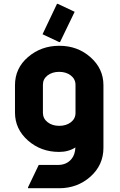

<svg xmlns="http://www.w3.org/2000/svg" viewBox="-20 -787 631 1007"><path d="M283.7 -766.6 371.6 -725.1 294.9 -566.4H290L203.1 -607.4L278.8 -766.6ZM352.1 -146Q376 -165 376 -194.3V-342.8Q375.5 -372.6 351.1 -391.4Q326.7 -410.2 290.3 -410.2Q253.9 -410.2 229 -391.1Q205.1 -372.1 205.1 -342.8V-194.3Q205.6 -164.6 230 -145.8Q254.4 -127 290.8 -127Q327.1 -127 352.1 -146ZM127 200.2V195.3L183.1 78.1H283.7Q329.1 78.1 355 46.9Q373.5 24.9 375.5 -13.7Q338.9 9.8 290 9.8Q194.8 9.8 127 -49.8Q58.6 -109.9 58.6 -196.8V-340.3Q58.6 -429.2 127 -487.8Q195.8 -546.9 291 -546.9Q386.7 -546.9 454.1 -487.3Q522.5 -427.2 522.5 -340.3V-11.7Q522.5 78.6 454.1 139.6Q385.7 200.2 290.5 200.2Z"/></svg>

Font: Nova Round
Style: Bold
Weight: 700
Designer: Wojciech Kalinowski "wmk69" (wmk69@o2.pl)
Foundry: Wojciech Kalinowski "wmk69" (wmk69@o2.pl)
Version: Version 3.1.0; 2021-05-23